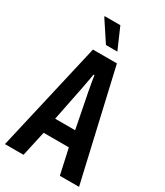

<svg xmlns="http://www.w3.org/2000/svg" viewBox="-215 -962 898 1048"><g transform="rotate(30 233.5 -438.5)"><path d="M0 0 158 -687H309L467 0H346L311 -159H152L117 0ZM168 -257H294L251 -476Q250 -482 248 -493Q246 -504 243.5 -517.5Q241 -531 239 -544.5Q237 -558 235 -570H229Q227 -556 223.5 -538Q220 -520 217 -503Q214 -486 212 -476ZM279 -744H207L122 -873L123 -877H221Z"/></g></svg>

Font: Archivo ExtraCondensed SemiBold
Style: Regular
Weight: 600
Width: 2
Designer: Hector Gatti
Foundry: Omnibus-Type
Version: Version 2.001